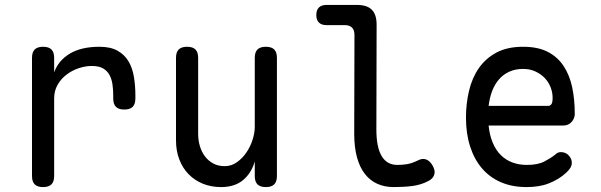

<svg xmlns="http://www.w3.org/2000/svg" viewBox="-20 -750 2440 780"><path d="M155 10Q132 10 121 -1Q110 -12 110 -35V-515Q110 -538 121 -549Q132 -560 155 -560Q178 -560 189 -549Q200 -538 200 -515V-456Q217 -504 263.5 -532Q310 -560 384 -560Q429 -560 457.5 -544Q486 -528 502 -501Q518 -474 524 -438Q530 -402 530 -362V-350Q530 -327 519 -316Q508 -305 485 -305Q462 -305 451 -316Q440 -327 440 -350V-362Q440 -385 437 -406.5Q434 -428 425 -445Q416 -462 399 -472Q382 -482 353 -482Q327 -482 300 -473Q273 -464 250.5 -447Q228 -430 214 -405.5Q200 -381 200 -350V-35Q200 -12 189 -1Q178 10 155 10Z M1015 -234V-515Q1015 -538 1026 -549Q1037 -560 1060 -560Q1083 -560 1094 -549Q1105 -538 1105 -515V-35Q1105 -12 1094 -1Q1083 10 1060 10Q1037 10 1026 -1Q1015 -12 1015 -35V-94Q1001 -46 967 -18Q933 10 878 10Q838 10 804.5 -3.5Q771 -17 746.5 -42Q722 -67 708.5 -102Q695 -137 695 -180V-515Q695 -538 706 -549Q717 -560 740 -560Q763 -560 774 -549Q785 -538 785 -515V-206Q785 -180 792 -156.5Q799 -133 812.5 -115Q826 -97 846 -86Q866 -75 893 -75Q920 -75 942.5 -91Q965 -107 981 -130.5Q997 -154 1006 -182Q1015 -210 1015 -234Z M1509 -224Q1509 -152 1530.5 -116Q1552 -80 1594 -80Q1614 -80 1633 -83Q1652 -86 1675 -97Q1695 -108 1710.5 -102.5Q1726 -97 1737 -78Q1749 -58 1744.5 -41.5Q1740 -25 1721 -15Q1691 1 1656 5.5Q1621 10 1579 10Q1543 10 1513.5 -3Q1484 -16 1463 -42.5Q1442 -69 1430.5 -110Q1419 -151 1419 -207L1420 -608Q1420 -628 1410 -638Q1400 -648 1380 -648H1306Q1286 -648 1275.5 -658.5Q1265 -669 1265 -689Q1265 -709 1275.5 -719.5Q1286 -730 1306 -730H1430Q1471 -730 1490.5 -710.5Q1510 -691 1510 -650Z M2259 -132Q2278 -132 2290.5 -118.5Q2303 -105 2303 -88Q2303 -79 2298.5 -70.5Q2294 -62 2282 -50Q2266 -35 2248 -24Q2230 -13 2209.5 -5Q2189 3 2166.5 6.5Q2144 10 2119 10Q2061 10 2015.5 -9.5Q1970 -29 1938.5 -65.5Q1907 -102 1890 -154.5Q1873 -207 1873 -272Q1873 -329 1885.5 -381.5Q1898 -434 1925.5 -473.5Q1953 -513 1997 -536.5Q2041 -560 2105 -560Q2165 -560 2205 -539.5Q2245 -519 2269.5 -482Q2294 -445 2304.5 -395.5Q2315 -346 2315 -287Q2315 -269 2302 -254.5Q2289 -240 2268 -240H1965Q1969 -200 1982 -169.5Q1995 -139 2015 -119.5Q2035 -100 2061.5 -90Q2088 -80 2120 -80Q2165 -80 2191.5 -94Q2218 -108 2233 -120Q2241 -127 2246 -129.5Q2251 -132 2259 -132ZM1965 -320H2209Q2214 -320 2219.5 -326Q2225 -332 2225 -353Q2225 -374 2217 -395Q2209 -416 2193.5 -432.5Q2178 -449 2155.5 -459.5Q2133 -470 2105 -470Q2074 -470 2049.5 -459Q2025 -448 2007.5 -428Q1990 -408 1979.5 -380.5Q1969 -353 1965 -320Z"/></svg>

Font: Maple Mono NL
Style: Regular
Weight: 400
Monospace: yes
Designer: subframe7536
Version: Version 7.000